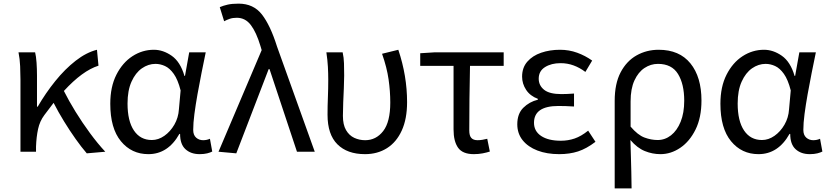

<svg xmlns="http://www.w3.org/2000/svg" viewBox="-20 -829 4529 1049"><path d="M454.1 8.8Q425.3 -24.4 393.3 -69.6Q361.3 -114.7 330.1 -165.5Q298.8 -216.3 272.9 -267.1L222.2 -200.2Q197.3 -167 188 -124Q178.7 -81.1 176.8 -27.8V0H91.8V-394Q91.8 -426.8 90.1 -466.8Q88.4 -506.8 81.1 -543H171.9Q177.2 -521.5 179.7 -486.8Q182.1 -452.1 182.1 -416V-246.1H186Q229 -320.3 282 -386Q335 -451.7 393.3 -497.1Q451.7 -542.5 509.8 -557.1L518.1 -470.2Q430.2 -442.4 329.1 -332Q356 -278.3 392.8 -218.5Q429.7 -158.7 471.7 -101.6Q513.7 -44.4 555.2 0Z M790.5 13.2Q698.7 13.2 640.6 -57.4Q582.5 -127.9 582.5 -262.2Q582.5 -355 616 -420.9Q649.4 -486.8 703.6 -522Q757.8 -557.1 820.8 -557.1Q871.1 -557.1 918.2 -524.2Q965.3 -491.2 987.8 -414.1H990.7L1013.7 -543H1104Q1092.8 -489.3 1081.1 -430.7Q1069.3 -372.1 1059.1 -314.5Q1048.8 -256.8 1042.2 -206.5Q1035.6 -156.2 1035.6 -119.1Q1035.6 -91.3 1051.5 -77.1Q1067.4 -63 1089.8 -63Q1109.4 -63 1127 -70.8L1139.6 -1Q1129.4 4.4 1112.1 8.8Q1094.7 13.2 1070.8 13.2Q1022.9 13.2 993.4 -13.7Q963.9 -40.5 963.9 -97.2H960Q897.9 13.2 790.5 13.2ZM809.6 -64Q845.2 -64 877.9 -86.9Q910.6 -109.9 932.6 -147.9Q954.6 -186 957.5 -231.9L966.8 -335Q951.7 -394 929.4 -425.3Q907.2 -456.5 881.3 -468.3Q855.5 -480 829.6 -480Q790 -480 755.1 -455.6Q720.2 -431.2 698.5 -382.8Q676.8 -334.5 676.8 -263.2Q676.8 -168 711.7 -116Q746.6 -64 809.6 -64Z M1271 8.8 1173.8 0 1409.7 -555.2 1402.8 -578.1Q1380.4 -652.8 1350.3 -692.4Q1320.3 -731.9 1273.9 -731.9Q1251.5 -731.9 1235.4 -726.3Q1219.2 -720.7 1204.6 -712.9L1180.7 -790Q1200.2 -798.3 1223.9 -803.7Q1247.6 -809.1 1283.7 -809.1Q1364.7 -809.1 1410.9 -750Q1457 -690.9 1493.7 -574.2L1699.7 0H1602.5L1452.6 -451.2H1447.8Z M1974.1 13.2Q1877.4 13.2 1823.5 -40.5Q1769.5 -94.2 1769.5 -202.1Q1769.5 -250 1771.5 -298.1Q1773.4 -346.2 1773.4 -394Q1773.4 -426.8 1771.5 -463.6Q1769.5 -500.5 1763.2 -543H1852.1Q1858.4 -514.6 1859.4 -483.4Q1860.4 -452.1 1860.4 -416Q1860.4 -386.2 1858.6 -347.7Q1856.9 -309.1 1855.2 -269.3Q1853.5 -229.5 1853.5 -195.8Q1853.5 -147.5 1870.6 -118.2Q1887.7 -88.9 1915.5 -75.9Q1943.4 -63 1975.1 -63Q2034.7 -63 2073.5 -112.8Q2112.3 -162.6 2112.3 -269Q2112.3 -330.6 2103 -395.3Q2093.8 -460 2067.4 -535.2L2156.2 -557.1Q2204.1 -414.6 2204.1 -271Q2204.1 -179.2 2175 -115.7Q2146 -52.2 2094.2 -19.5Q2042.5 13.2 1974.1 13.2Z M2568.8 13.2Q2507.8 13.2 2482.9 -21.7Q2458 -56.6 2458 -122.1V-469.2H2275.9V-538.1L2353 -543H2731.9V-469.2H2547.9Q2545.9 -377 2544.9 -287.8Q2543.9 -198.7 2543.9 -116.2Q2543.9 -87.4 2555.2 -75.2Q2566.4 -63 2588.9 -63Q2602.5 -63 2615.5 -65.2Q2628.4 -67.4 2642.1 -70.8L2656.2 -1Q2639.6 4.4 2617.2 8.8Q2594.7 13.2 2568.8 13.2Z M3035.2 13.2Q2967.8 13.2 2916.3 -6.6Q2864.7 -26.4 2835.4 -63Q2806.2 -99.6 2806.2 -149.9Q2806.2 -207.5 2839.1 -240.2Q2872.1 -272.9 2918.5 -284.2V-289.1Q2876.5 -304.7 2854.5 -338.1Q2832.5 -371.6 2832.5 -410.2Q2832.5 -459.5 2861.1 -492.2Q2889.6 -524.9 2936.8 -541Q2983.9 -557.1 3039.6 -557.1Q3088.9 -557.1 3133.3 -541Q3177.7 -524.9 3215.3 -498L3178.2 -436Q3147 -459.5 3113.5 -471.7Q3080.1 -483.9 3042.5 -483.9Q2992.2 -483.9 2957.8 -462.4Q2923.3 -440.9 2923.3 -398.9Q2923.3 -362.3 2952.6 -338.6Q2981.9 -314.9 3047.4 -314.9Q3064 -314.9 3080.1 -315.7Q3096.2 -316.4 3116.2 -317.9V-247.1Q3092.3 -248.5 3072 -249.3Q3051.8 -250 3031.2 -250Q2897.5 -250 2897.5 -158.2Q2897.5 -112.3 2936.5 -86.2Q2975.6 -60.1 3044.4 -60.1Q3084 -60.1 3119.6 -72.3Q3155.3 -84.5 3193.4 -115.2L3233.4 -54.2Q3184.1 -16.6 3138.2 -1.7Q3092.3 13.2 3035.2 13.2Z M3338.4 200.2V-277.8Q3338.4 -372.1 3370.8 -433.8Q3403.3 -495.6 3458 -526.4Q3512.7 -557.1 3578.6 -557.1Q3691.9 -557.1 3752.2 -482.7Q3812.5 -408.2 3812.5 -279.8Q3812.5 -187 3780.3 -121.6Q3748 -56.2 3696.8 -21.5Q3645.5 13.2 3588.4 13.2Q3544.4 13.2 3502.9 -3.7Q3461.4 -20.5 3424.3 -64Q3425.8 -15.1 3427 26.6Q3428.2 68.4 3429.2 109.9Q3430.2 151.4 3430.7 200.2ZM3573.2 -64Q3613.3 -64 3646.2 -89.8Q3679.2 -115.7 3698.7 -163.8Q3718.3 -211.9 3718.3 -278.8Q3718.3 -369.6 3684.3 -424.8Q3650.4 -480 3574.7 -480Q3535.2 -480 3501.2 -457.5Q3467.3 -435.1 3446.3 -389.6Q3425.3 -344.2 3425.3 -274.9V-137.2Q3464.4 -91.3 3501 -77.6Q3537.6 -64 3573.2 -64Z M4124 13.2Q4032.2 13.2 3974.1 -57.4Q3916 -127.9 3916 -262.2Q3916 -355 3949.5 -420.9Q3982.9 -486.8 4037.1 -522Q4091.3 -557.1 4154.3 -557.1Q4204.6 -557.1 4251.7 -524.2Q4298.8 -491.2 4321.3 -414.1H4324.2L4347.2 -543H4437.5Q4426.3 -489.3 4414.6 -430.7Q4402.8 -372.1 4392.6 -314.5Q4382.3 -256.8 4375.7 -206.5Q4369.1 -156.2 4369.1 -119.1Q4369.1 -91.3 4385 -77.1Q4400.9 -63 4423.3 -63Q4442.9 -63 4460.4 -70.8L4473.1 -1Q4462.9 4.4 4445.6 8.8Q4428.2 13.2 4404.3 13.2Q4356.4 13.2 4326.9 -13.7Q4297.4 -40.5 4297.4 -97.2H4293.5Q4231.4 13.2 4124 13.2ZM4143.1 -64Q4178.7 -64 4211.4 -86.9Q4244.1 -109.9 4266.1 -147.9Q4288.1 -186 4291 -231.9L4300.3 -335Q4285.2 -394 4262.9 -425.3Q4240.7 -456.5 4214.8 -468.3Q4189 -480 4163.1 -480Q4123.5 -480 4088.6 -455.6Q4053.7 -431.2 4032 -382.8Q4010.3 -334.5 4010.3 -263.2Q4010.3 -168 4045.2 -116Q4080.1 -64 4143.1 -64Z"/></svg>

Font: Source Han Sans CN
Style: Regular
Weight: 400
Designer: Ryoko NISHIZUKA  (kana, bopomofo & ideographs); Paul D. Hunt (Latin, Greek & Cyrillic); Sandoll Communications , Soo-you
Foundry: Adobe
Version: Version 2.004;hotconv 1.0.118;makeotfexe 2.5.65603